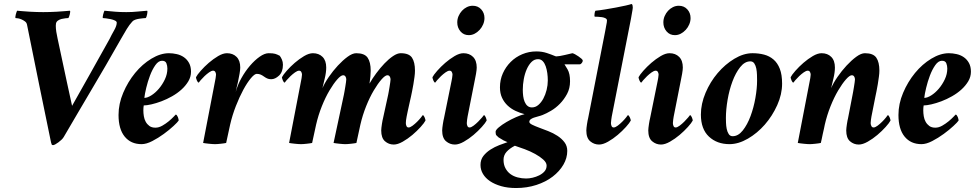

<svg xmlns="http://www.w3.org/2000/svg" viewBox="-20 -720 4924 967"><path d="M198 -659Q213 -659 230.5 -659.5Q248 -660 266 -661Q284 -662 301 -663.5Q318 -665 332 -666Q334 -665 333.5 -659.5Q333 -654 331.5 -648Q330 -642 328 -636.5Q326 -631 324 -629Q320 -629 310 -628Q300 -627 290 -624.5Q280 -622 272 -616.5Q264 -611 262 -602Q261 -599 261 -590Q261 -577 263.5 -560Q266 -543 270 -526Q281 -475 293.5 -416Q306 -357 317 -306Q330 -246 343 -187Q392 -274 432 -345Q449 -375 465.5 -405Q482 -435 496 -459.5Q510 -484 519.5 -501.5Q529 -519 532 -524Q541 -543 554.5 -566.5Q568 -590 568 -606Q568 -612 559 -616.5Q550 -621 538 -623.5Q526 -626 514.5 -627.5Q503 -629 498 -629Q497 -631 497.5 -636Q498 -641 499.5 -647Q501 -653 503 -658.5Q505 -664 506 -666Q538 -663 561 -661Q584 -659 616 -659Q647 -659 669.5 -661.5Q692 -664 721 -666Q723 -665 722.5 -659.5Q722 -654 721 -648Q720 -642 718 -636.5Q716 -631 714 -629Q710 -629 700.5 -628Q691 -627 680.5 -625.5Q670 -624 660.5 -620.5Q651 -617 646 -611Q632 -596 618.5 -574Q605 -552 591 -527Q548 -451 512.5 -390Q477 -329 443.5 -272.5Q410 -216 376 -158Q342 -100 301 -30Q297 -23 289.5 -16Q282 -9 274 -3Q266 3 258.5 7Q251 11 247 11Q241 11 240 6.5Q239 2 237 -3Q206 -152 176 -299.5Q146 -447 116 -596Q114 -606 106 -612Q98 -618 89 -622Q80 -626 71.5 -627.5Q63 -629 58 -629Q57 -631 57.5 -636Q58 -641 59.5 -647Q61 -653 63 -658.5Q65 -664 66 -666Q79 -665 96 -663.5Q113 -662 130.5 -661Q148 -660 165.5 -659.5Q183 -659 198 -659Z M707 -227Q722 -227 742 -239.5Q762 -252 780 -273Q798 -294 810.5 -320.5Q823 -347 823 -375Q823 -389 818 -401.5Q813 -414 796 -414Q778 -414 762.5 -392Q747 -370 735.5 -339.5Q724 -309 716.5 -277.5Q709 -246 707 -227ZM831 -452Q850 -452 870 -447.5Q890 -443 906 -432Q922 -421 932 -403Q942 -385 942 -359Q942 -333 928.5 -310.5Q915 -288 894 -269Q873 -250 846.5 -235Q820 -220 793.5 -210Q767 -200 743 -194.5Q719 -189 704 -189Q703 -187 702.5 -177.5Q702 -168 702 -164Q702 -150 704.5 -134.5Q707 -119 714 -106.5Q721 -94 732.5 -85.5Q744 -77 763 -77Q780 -77 797.5 -87Q815 -97 829.5 -109Q844 -121 854 -131.5Q864 -142 865 -143Q868 -143 871 -139Q874 -135 876 -130Q878 -125 879 -120Q880 -115 880 -113Q875 -105 854 -85.5Q833 -66 805 -45.5Q777 -25 747 -9.5Q717 6 693 6Q639 6 608 -32Q577 -70 577 -141Q577 -197 600.5 -252.5Q624 -308 660.5 -352.5Q697 -397 742.5 -424.5Q788 -452 831 -452Z M1123 -452Q1153 -452 1171.5 -433.5Q1190 -415 1190 -380Q1190 -369 1186.5 -348.5Q1183 -328 1181 -320Q1180 -315 1178 -305Q1176 -295 1173 -284Q1170 -271 1167 -256Q1176 -291 1195.5 -326Q1215 -361 1239 -389Q1263 -417 1288 -434.5Q1313 -452 1333 -452Q1355 -452 1365.5 -449Q1376 -446 1389 -439Q1395 -431 1400 -419.5Q1405 -408 1405 -394Q1405 -358 1385.5 -339.5Q1366 -321 1346 -321Q1334 -321 1325.5 -325Q1317 -329 1309.5 -334.5Q1302 -340 1293.5 -344Q1285 -348 1273 -348Q1262 -348 1243.5 -326Q1225 -304 1205.5 -268Q1186 -232 1168 -186Q1150 -140 1139 -92L1119 0Q1115 1 1107.5 2Q1100 3 1091.5 4Q1083 5 1075 5.5Q1067 6 1063 6Q1059 6 1050.5 5.5Q1042 5 1033 4Q1024 3 1016 2Q1008 1 1003 0L1063 -311Q1064 -314 1066 -327Q1068 -340 1068 -344Q1068 -351 1064.5 -357.5Q1061 -364 1053 -364Q1045 -364 1033 -355.5Q1021 -347 1010 -336.5Q999 -326 990.5 -316Q982 -306 981 -304Q976 -304 971.5 -315Q967 -326 967 -331Q973 -343 991 -363.5Q1009 -384 1031.5 -403.5Q1054 -423 1078.5 -437.5Q1103 -452 1123 -452Z M1935 -243Q1936 -248 1938 -259Q1940 -270 1942 -282.5Q1944 -295 1945.5 -305.5Q1947 -316 1947 -320Q1947 -328 1943 -334.5Q1939 -341 1931 -341Q1920 -341 1901.5 -320Q1883 -299 1862.5 -264.5Q1842 -230 1824 -185Q1806 -140 1795 -92L1775 0Q1771 1 1763.5 2Q1756 3 1747.5 4Q1739 5 1731 5.5Q1723 6 1719 6Q1715 6 1707 5.5Q1699 5 1690 4Q1681 3 1673 2Q1665 1 1660 0L1712 -243Q1713 -248 1715 -259Q1717 -270 1719 -282.5Q1721 -295 1722.5 -305.5Q1724 -316 1724 -320Q1724 -328 1720 -334.5Q1716 -341 1708 -341Q1697 -341 1678.5 -320Q1660 -299 1639.5 -264.5Q1619 -230 1601 -185Q1583 -140 1572 -92L1552 0Q1548 1 1540.5 2Q1533 3 1524.5 4Q1516 5 1508 5.5Q1500 6 1496 6Q1492 6 1483.5 5.5Q1475 5 1466 4Q1457 3 1449 2Q1441 1 1436 0L1496 -311Q1497 -314 1499 -327Q1501 -340 1501 -344Q1501 -351 1497.5 -357.5Q1494 -364 1486 -364Q1478 -364 1466 -355.5Q1454 -347 1443 -336.5Q1432 -326 1423.5 -316Q1415 -306 1414 -304Q1409 -304 1404.5 -315Q1400 -326 1400 -331Q1406 -343 1424 -363.5Q1442 -384 1464.5 -403.5Q1487 -423 1511.5 -437.5Q1536 -452 1556 -452Q1586 -452 1604.5 -433.5Q1623 -415 1623 -380Q1623 -355 1615.5 -324.5Q1608 -294 1604 -276Q1615 -302 1636 -332.5Q1657 -363 1681.5 -389.5Q1706 -416 1730.5 -434Q1755 -452 1774 -452Q1816 -452 1831.5 -429.5Q1847 -407 1847 -364Q1847 -352 1845.5 -334.5Q1844 -317 1841 -299Q1855 -324 1875 -351Q1895 -378 1916.5 -400.5Q1938 -423 1959.5 -437.5Q1981 -452 1998 -452Q2040 -452 2055 -429.5Q2070 -407 2070 -364Q2070 -350 2067.5 -332Q2065 -314 2062 -295.5Q2059 -277 2055.5 -260.5Q2052 -244 2050 -234Q2048 -225 2045 -212Q2042 -199 2039 -185Q2036 -171 2033 -157.5Q2030 -144 2028 -133Q2026 -125 2025 -114.5Q2024 -104 2024 -100Q2024 -93 2027 -85.5Q2030 -78 2038 -78Q2046 -78 2058 -87Q2070 -96 2081 -107Q2092 -118 2100 -128Q2108 -138 2109 -140Q2114 -140 2118.5 -129Q2123 -118 2123 -113Q2117 -101 2098.5 -80.5Q2080 -60 2057 -40.5Q2034 -21 2008.5 -6.5Q1983 8 1963 8Q1938 8 1919 -8.5Q1900 -25 1900 -63Q1900 -68 1901 -77Q1902 -86 1903.5 -95.5Q1905 -105 1906.5 -113Q1908 -121 1909 -124Z M2361 -691Q2387 -691 2403.5 -673Q2420 -655 2420 -629Q2420 -613 2413.5 -597.5Q2407 -582 2396 -570Q2385 -558 2371 -550.5Q2357 -543 2341 -543Q2315 -543 2299 -562Q2283 -581 2283 -607Q2283 -624 2289.5 -639Q2296 -654 2306.5 -665.5Q2317 -677 2331 -684Q2345 -691 2361 -691ZM2254 -311Q2255 -314 2257 -327Q2259 -340 2259 -344Q2259 -351 2255.5 -357.5Q2252 -364 2244 -364Q2236 -364 2224 -355.5Q2212 -347 2201 -336.5Q2190 -326 2181.5 -316Q2173 -306 2172 -304Q2167 -304 2162.5 -315Q2158 -326 2158 -331Q2164 -343 2182 -363.5Q2200 -384 2222.5 -403.5Q2245 -423 2269.5 -437.5Q2294 -452 2314 -452Q2344 -452 2362.5 -433.5Q2381 -415 2381 -380Q2381 -369 2377.5 -348.5Q2374 -328 2372 -320L2335 -133Q2334 -130 2332.5 -117Q2331 -104 2331 -100Q2331 -93 2334 -85.5Q2337 -78 2345 -78Q2353 -78 2365 -87Q2377 -96 2388 -107Q2399 -118 2407.5 -128Q2416 -138 2417 -140Q2422 -140 2426.5 -129Q2431 -118 2431 -113Q2425 -101 2406.5 -80.5Q2388 -60 2365 -40.5Q2342 -21 2316.5 -6.5Q2291 8 2271 8Q2246 8 2226.5 -8.5Q2207 -25 2207 -63Q2207 -68 2208 -77Q2209 -86 2210.5 -95.5Q2212 -105 2213.5 -113Q2215 -121 2216 -124Z M2690 -422Q2671 -422 2657 -408Q2643 -394 2633 -371.5Q2623 -349 2618 -321.5Q2613 -294 2613 -268Q2613 -252 2615 -236Q2617 -220 2622.5 -207Q2628 -194 2637 -186.5Q2646 -179 2659 -179Q2677 -179 2691.5 -191.5Q2706 -204 2716.5 -223.5Q2727 -243 2733 -267Q2739 -291 2739 -315Q2739 -333 2736.5 -351.5Q2734 -370 2728.5 -386Q2723 -402 2713.5 -412Q2704 -422 2690 -422ZM2630 179Q2645 179 2662.5 175Q2680 171 2696 163Q2712 155 2722.5 143Q2733 131 2733 114Q2733 99 2716.5 84Q2700 69 2675.5 55.5Q2651 42 2623 31.5Q2595 21 2573 14Q2546 28 2531 45Q2516 62 2516 85Q2516 109 2525.5 127Q2535 145 2550.5 156.5Q2566 168 2587 173.5Q2608 179 2630 179ZM2681 -461Q2710 -461 2734 -453Q2758 -445 2777 -437Q2778 -437 2779 -436.5Q2780 -436 2782 -436Q2788 -436 2800 -438Q2812 -440 2824.5 -443Q2837 -446 2848 -448.5Q2859 -451 2863 -452Q2868 -451 2876.5 -446.5Q2885 -442 2893.5 -436Q2902 -430 2908.5 -424.5Q2915 -419 2915 -414Q2915 -409 2910 -402.5Q2905 -396 2899 -396H2823Q2826 -392 2838.5 -370.5Q2851 -349 2851 -311Q2851 -275 2836 -247Q2821 -219 2800 -197.5Q2779 -176 2755 -162Q2731 -148 2713 -141Q2703 -137 2691 -134Q2679 -131 2669 -127.5Q2659 -124 2652.5 -119Q2646 -114 2646 -106Q2646 -99 2660 -92Q2674 -85 2695.5 -77Q2717 -69 2741.5 -59.5Q2766 -50 2787.5 -36Q2809 -22 2823 -3.5Q2837 15 2837 40Q2837 76 2817.5 109.5Q2798 143 2763.5 169.5Q2729 196 2681.5 211.5Q2634 227 2579 227Q2537 227 2504 217.5Q2471 208 2448 192.5Q2425 177 2412.5 156Q2400 135 2400 111Q2400 84 2414.5 65.5Q2429 47 2450 33.5Q2471 20 2494.5 11Q2518 2 2536 -4Q2525 -9 2516 -13Q2508 -18 2501 -22Q2494 -26 2491 -28Q2485 -34 2480.5 -38Q2476 -42 2476 -56Q2476 -65 2492 -78.5Q2508 -92 2531 -105.5Q2554 -119 2579 -130Q2604 -141 2622 -145Q2599 -151 2576.5 -161.5Q2554 -172 2536.5 -188.5Q2519 -205 2508.5 -227.5Q2498 -250 2498 -280Q2498 -318 2512.5 -350.5Q2527 -383 2552 -408Q2577 -433 2610.5 -447Q2644 -461 2681 -461Z M3028 -563Q3030 -577 3033.5 -593Q3037 -609 3037 -617Q3037 -624 3029.5 -628Q3022 -632 3012 -633.5Q3002 -635 2991.5 -635.5Q2981 -636 2975 -636Q2973 -639 2974.5 -651Q2976 -663 2979 -666Q3000 -668 3027.5 -672.5Q3055 -677 3082 -682Q3109 -687 3131 -692Q3153 -697 3161 -700Q3165 -698 3166 -692Q3167 -686 3167 -681Q3167 -678 3165.5 -669.5Q3164 -661 3162 -649.5Q3160 -638 3158 -626.5Q3156 -615 3154 -606L3061 -133Q3060 -128 3058.5 -116Q3057 -104 3057 -100Q3057 -93 3060 -85.5Q3063 -78 3071 -78Q3079 -78 3091 -87Q3103 -96 3114 -107Q3125 -118 3133 -128Q3141 -138 3142 -140Q3147 -140 3152 -129Q3157 -118 3157 -113Q3151 -101 3132.5 -80.5Q3114 -60 3091 -40.5Q3068 -21 3042.5 -6.5Q3017 8 2997 8Q2972 8 2952.5 -8.5Q2933 -25 2933 -63Q2933 -68 2934 -77Q2935 -86 2936.5 -95.5Q2938 -105 2939.5 -113Q2941 -121 2942 -124Z M3399 -691Q3425 -691 3441.5 -673Q3458 -655 3458 -629Q3458 -613 3451.5 -597.5Q3445 -582 3434 -570Q3423 -558 3409 -550.5Q3395 -543 3379 -543Q3353 -543 3337 -562Q3321 -581 3321 -607Q3321 -624 3327.5 -639Q3334 -654 3344.5 -665.5Q3355 -677 3369 -684Q3383 -691 3399 -691ZM3292 -311Q3293 -314 3295 -327Q3297 -340 3297 -344Q3297 -351 3293.5 -357.5Q3290 -364 3282 -364Q3274 -364 3262 -355.5Q3250 -347 3239 -336.5Q3228 -326 3219.5 -316Q3211 -306 3210 -304Q3205 -304 3200.5 -315Q3196 -326 3196 -331Q3202 -343 3220 -363.5Q3238 -384 3260.5 -403.5Q3283 -423 3307.5 -437.5Q3332 -452 3352 -452Q3382 -452 3400.5 -433.5Q3419 -415 3419 -380Q3419 -369 3415.5 -348.5Q3412 -328 3410 -320L3373 -133Q3372 -130 3370.5 -117Q3369 -104 3369 -100Q3369 -93 3372 -85.5Q3375 -78 3383 -78Q3391 -78 3403 -87Q3415 -96 3426 -107Q3437 -118 3445.5 -128Q3454 -138 3455 -140Q3460 -140 3464.5 -129Q3469 -118 3469 -113Q3463 -101 3444.5 -80.5Q3426 -60 3403 -40.5Q3380 -21 3354.5 -6.5Q3329 8 3309 8Q3284 8 3264.5 -8.5Q3245 -25 3245 -63Q3245 -68 3246 -77Q3247 -86 3248.5 -95.5Q3250 -105 3251.5 -113Q3253 -121 3254 -124Z M3759 -411Q3731 -411 3708 -382Q3685 -353 3669 -310Q3653 -267 3644.5 -217.5Q3636 -168 3636 -126Q3636 -117 3636.5 -101.5Q3637 -86 3640 -71Q3643 -56 3650 -45Q3657 -34 3670 -34Q3698 -34 3721 -63Q3744 -92 3760 -135Q3776 -178 3784.5 -226.5Q3793 -275 3793 -314Q3793 -326 3792.5 -343Q3792 -360 3789 -375Q3786 -390 3779 -400.5Q3772 -411 3759 -411ZM3770 -452Q3801 -452 3828 -445Q3855 -438 3875.5 -420.5Q3896 -403 3907.5 -373.5Q3919 -344 3919 -299Q3919 -245 3894.5 -190.5Q3870 -136 3832 -92.5Q3794 -49 3746.5 -21.5Q3699 6 3654 6Q3591 6 3550.5 -32Q3510 -70 3510 -143Q3510 -197 3533.5 -252.5Q3557 -308 3594.5 -352Q3632 -396 3678.5 -424Q3725 -452 3770 -452Z M4185 -380Q4185 -355 4177.5 -324.5Q4170 -294 4166 -276Q4177 -302 4198 -332.5Q4219 -363 4243.5 -389.5Q4268 -416 4292.5 -434Q4317 -452 4336 -452Q4378 -452 4393.5 -429.5Q4409 -407 4409 -364Q4409 -351 4406.5 -333Q4404 -315 4401 -296Q4398 -277 4394.5 -260.5Q4391 -244 4389 -234L4369 -133Q4368 -130 4366.5 -117Q4365 -104 4365 -100Q4365 -93 4368.5 -85.5Q4372 -78 4380 -78Q4388 -78 4400 -87Q4412 -96 4423 -107Q4434 -118 4442 -128Q4450 -138 4451 -140Q4456 -140 4460.5 -129Q4465 -118 4465 -113Q4459 -101 4440.5 -80.5Q4422 -60 4399 -40.5Q4376 -21 4350.5 -6.5Q4325 8 4305 8Q4280 8 4261 -8.5Q4242 -25 4242 -63Q4242 -68 4243 -77Q4244 -86 4245.5 -95.5Q4247 -105 4248.5 -113Q4250 -121 4251 -124L4274 -243Q4275 -248 4277 -259Q4279 -270 4281 -282.5Q4283 -295 4284.5 -305.5Q4286 -316 4286 -320Q4286 -328 4282 -334.5Q4278 -341 4270 -341Q4259 -341 4240.5 -320Q4222 -299 4201.5 -264.5Q4181 -230 4163 -185Q4145 -140 4134 -92Q4133 -85 4130 -72.5Q4127 -60 4124 -46Q4121 -32 4118.5 -19.5Q4116 -7 4114 0Q4110 1 4102.5 2Q4095 3 4086.5 4Q4078 5 4070 5.5Q4062 6 4058 6Q4054 6 4045.5 5.5Q4037 5 4028 4Q4019 3 4011 2Q4003 1 3998 0L4058 -311Q4059 -314 4061 -327Q4063 -340 4063 -344Q4063 -351 4059.5 -357.5Q4056 -364 4048 -364Q4040 -364 4028 -355.5Q4016 -347 4005 -336.5Q3994 -326 3985.5 -316Q3977 -306 3976 -304Q3971 -304 3966.5 -315Q3962 -326 3962 -331Q3968 -343 3986 -363.5Q4004 -384 4026.5 -403.5Q4049 -423 4073.5 -437.5Q4098 -452 4118 -452Q4148 -452 4166.5 -433.5Q4185 -415 4185 -380Z M4635 -227Q4650 -227 4670 -239.5Q4690 -252 4708 -273Q4726 -294 4738.5 -320.5Q4751 -347 4751 -375Q4751 -389 4746 -401.5Q4741 -414 4724 -414Q4706 -414 4690.5 -392Q4675 -370 4663.5 -339.5Q4652 -309 4644.5 -277.5Q4637 -246 4635 -227ZM4759 -452Q4778 -452 4798 -447.5Q4818 -443 4834 -432Q4850 -421 4860 -403Q4870 -385 4870 -359Q4870 -333 4856.5 -310.5Q4843 -288 4822 -269Q4801 -250 4774.5 -235Q4748 -220 4721.5 -210Q4695 -200 4671 -194.5Q4647 -189 4632 -189Q4631 -187 4630.5 -177.5Q4630 -168 4630 -164Q4630 -150 4632.5 -134.5Q4635 -119 4642 -106.5Q4649 -94 4660.5 -85.5Q4672 -77 4691 -77Q4708 -77 4725.5 -87Q4743 -97 4757.5 -109Q4772 -121 4782 -131.5Q4792 -142 4793 -143Q4796 -143 4799 -139Q4802 -135 4804 -130Q4806 -125 4807 -120Q4808 -115 4808 -113Q4803 -105 4782 -85.5Q4761 -66 4733 -45.5Q4705 -25 4675 -9.5Q4645 6 4621 6Q4567 6 4536 -32Q4505 -70 4505 -141Q4505 -197 4528.5 -252.5Q4552 -308 4588.5 -352.5Q4625 -397 4670.5 -424.5Q4716 -452 4759 -452Z"/></svg>

Font: Vermiglione
Style: Bold Italic
Weight: 700
Italic angle: -11°
Version: Version 1.000